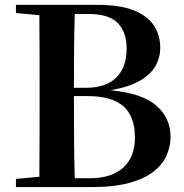

<svg xmlns="http://www.w3.org/2000/svg" viewBox="-20 -761 748 781"><path d="M44.9 -708V-741.2H377.9Q469.2 -741.2 525.1 -718.5Q581.1 -695.8 606.4 -656.5Q631.8 -617.2 631.8 -565.9Q631.8 -527.3 612.8 -493.2Q593.8 -459 549.6 -433.1Q505.4 -407.2 430.2 -394Q559.6 -381.3 616.7 -330.8Q673.8 -280.3 673.8 -204.1Q673.8 -167 658.4 -130.6Q643.1 -94.2 606.7 -64.7Q570.3 -35.2 508.1 -17.6Q445.8 0 353 0H44.9V-33.2L140.1 -42Q140.6 -119.1 140.9 -197.8Q141.1 -276.4 141.1 -356V-397.9Q141.1 -473.1 140.9 -548.1Q140.6 -623 140.1 -699.2ZM280.8 -370.1Q280.8 -279.3 281.2 -197Q281.7 -114.7 284.2 -36.1H347.2Q432.6 -36.1 480.7 -78.6Q528.8 -121.1 528.8 -202.1Q528.8 -287.6 481.9 -328.9Q435.1 -370.1 336.9 -370.1ZM284.2 -704.1Q281.7 -630.4 281.2 -555.9Q280.8 -481.4 280.8 -403.8H328.1Q411.1 -403.8 453.1 -445.6Q495.1 -487.3 495.1 -563Q495.1 -629.9 459.2 -667Q423.3 -704.1 339.8 -704.1Z"/></svg>

Font: Source Han Serif TW
Style: Bold
Weight: 700
Designer: Ryoko NISHIZUKA Ë•øÂ°öÊ∂ºÂ≠ê (kana & ideographs); Frank Grie√ühammer (Latin, Greek & Cyrillic); Wenlong ZHANG Âº†ÊñáÈæô 
Foundry: Adobe
Version: Version 2.003;hotconv 1.1.1;makeotfexe 2.6.0